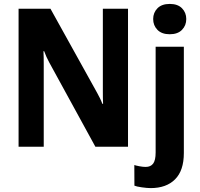

<svg xmlns="http://www.w3.org/2000/svg" viewBox="-20 -756 1030 989"><path d="M75.7 0V-710.9H240L480.7 -277.1Q488.8 -262.2 495.2 -249.3Q501.7 -236.3 507.1 -221.2H511Q510.3 -237.5 510 -252.2Q509.8 -266.8 509.8 -283.4V-710.9H639.4V0H471.4L233.4 -434.8Q225.3 -449.7 219.1 -463.6Q212.9 -477.5 207.5 -492.4H203.9Q204.6 -476.1 205 -459.4Q205.3 -442.6 205.3 -426.3V0ZM672.4 200.4 671.9 94Q679.9 96.9 697.8 100.3Q715.6 103.8 730.5 103.8Q756.1 103.8 768.9 86.7Q781.7 69.6 781.7 29.5V-515.1H927V32.2Q927 122.6 881.8 167.7Q836.7 212.9 756.1 212.9Q738 212.9 710.7 209Q683.3 205.1 672.4 200.4ZM769 -658Q769 -690.9 791.1 -713.4Q813.2 -735.8 854.5 -735.8Q895.5 -735.8 917.5 -713.4Q939.5 -690.9 939.5 -658Q939.5 -624.8 917.4 -602.2Q895.4 -579.6 854.2 -579.6Q813.1 -579.6 791.1 -602.2Q769 -624.8 769 -658Z"/></svg>

Font: RobotoFlex
Style: Regular
Weight: 400
Designer: Berlow after Robertson
Foundry: Google
Version: Version 2.136